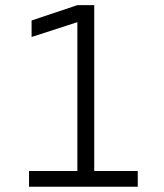

<svg xmlns="http://www.w3.org/2000/svg" viewBox="-20 -713 626 733"><path d="M90.8 0V-60.1H275.4V-628.4L100.6 -571.8V-634.8L275.4 -693.4H339.8V-60.1H505.9V0Z"/></svg>

Font: CaskaydiaMono NF Light
Style: Regular
Weight: 300
Designer: Aaron Bell
Foundry: Saja Typeworks
Version: Version 2111.001; ttfautohint (v1.8.4);Nerd Fonts 3.1.1